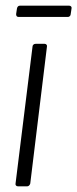

<svg xmlns="http://www.w3.org/2000/svg" viewBox="-20 -659 273 679"><path d="M35 -10 95 -494Q95 -498 98 -501Q101 -504 106 -504H138Q142 -504 144.5 -501Q147 -498 146 -494L87 -10Q86 -6 83 -3Q80 0 76 0H44Q39 0 36.5 -3Q34 -6 35 -10ZM37 -609 40 -629Q42 -639 51 -639H224Q229 -639 231.5 -636Q234 -633 233 -629L230 -609Q230 -605 227 -602Q224 -599 220 -599H46Q37 -599 37 -609Z"/></svg>

Font: Barlow Condensed Light
Style: Italic
Weight: 300
Width: 3
Italic angle: -7°
Designer: Jeremy Tribby
Foundry: Tribby Type
Version: Version 1.408